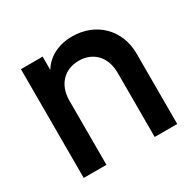

<svg xmlns="http://www.w3.org/2000/svg" viewBox="-126 -690 839 827"><g transform="rotate(-30 293.0 -276.5)"><path d="M66 0H179V-319C179 -399 229 -448 299 -448C370 -448 419 -399 419 -319V0H531V-350C531 -469 445 -553 327 -553C260 -553 205 -526 174 -475V-541H66Z"/></g></svg>

Font: Mluvka SemiBold
Style: Regular
Weight: 600
Designer: Modified by Jiří Krblich, Original typeface by Gumpita Rahayu
Foundry: Gumpita Rahayu & Jiří Krblich
Version: Version 2.000;Glyphs 3.1.1 (3134)